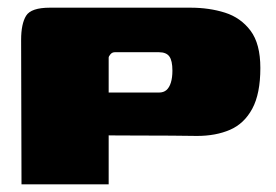

<svg xmlns="http://www.w3.org/2000/svg" viewBox="-20 -480 720 500"><path d="M36 0Q36 -94 35.5 -188Q35 -282 35 -376Q35 -418 48 -439Q61 -460 110 -460Q171 -460 232 -460Q293 -460 354 -460Q415 -460 476 -460Q525 -460 566 -447Q607 -434 632.5 -400Q658 -366 658 -303Q658 -236 637 -197Q616 -158 579 -142Q542 -126 493 -126Q428 -127 355.5 -127Q283 -127 218 -128Q218 -179 218 -202.5Q218 -226 223.5 -232.5Q229 -239 245 -239Q270 -239 294.5 -239Q319 -239 344 -239Q369 -239 394 -239Q406 -239 413.5 -245.5Q421 -252 425 -265Q429 -278 429 -296Q429 -322 421 -333Q413 -344 394 -344Q372 -344 354.5 -344Q337 -344 319 -344Q301 -344 279 -344Q272 -344 267.5 -338.5Q263 -333 263 -330Q263 -247 263 -165Q263 -83 263 0Z"/></svg>

Font: Genos Thin Black
Style: Regular
Weight: 900
Version: Version 1.010